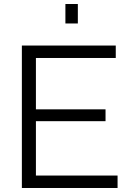

<svg xmlns="http://www.w3.org/2000/svg" viewBox="-20 -937 649 957"><path d="M306 -820V-917H368V-820ZM566 -62V0H89V-710H557V-648H159V-392H506V-333H159V-62Z"/></svg>

Font: Raleway-v4020
Style: Regular
Weight: 400
Designer: Matt McInerney, Pablo Impallari, Rodrigo Fuenzalida
Foundry: Matt McInerney, Pablo Impallari, Rodrigo Fuenzalida
Version: Version 4.020;PS 004.020;hotconv 1.0.88;makeotf.lib2.5.64775